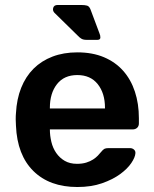

<svg xmlns="http://www.w3.org/2000/svg" viewBox="-20 -740 617 770"><path d="M331 -580Q319 -580 312.5 -582Q306 -584 298 -591L198 -689Q190 -698 193.5 -709Q197 -720 211 -720H306Q320 -720 329 -717.5Q338 -715 343 -702L379 -606Q383 -597 382.5 -588.5Q382 -580 369 -580ZM290 10Q179 10 114 -54Q49 -118 44 -236Q43 -246 43 -261.5Q43 -277 44 -286Q47 -343 65 -388Q83 -433 114.5 -464.5Q146 -496 190.5 -513Q235 -530 290 -530Q351 -530 397 -510.5Q443 -491 474 -456Q505 -421 521 -372.5Q537 -324 537 -266V-245Q537 -234 530 -227.5Q523 -221 512 -221H180Q180 -196 186 -171Q192 -146 205.5 -126.5Q219 -107 239.5 -95Q260 -83 289 -83Q310 -83 326 -88Q342 -93 353.5 -100.5Q365 -108 372.5 -116Q380 -124 384 -129Q393 -140 398.5 -143Q404 -146 415 -146H501Q511 -146 517.5 -140Q524 -134 523 -125Q522 -109 506.5 -86Q491 -63 461.5 -41.5Q432 -20 389 -5Q346 10 290 10ZM180 -305H401V-308Q401 -366 372 -402.5Q343 -439 290 -439Q237 -439 208.5 -402.5Q180 -366 180 -308Z"/></svg>

Font: Fz Rubik Med
Style: Regular
Weight: 500
Designer: Hubert and Fischer
Foundry: Hubert and Fischer
Version: Vit hóa bi FontZin.com